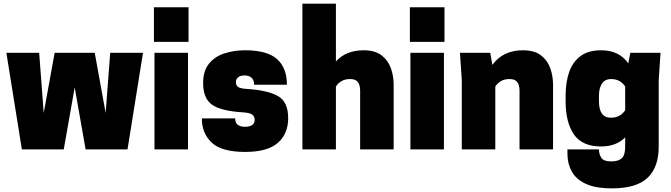

<svg xmlns="http://www.w3.org/2000/svg" viewBox="-20 -820 3685 1054"><path d="M680 0H450L390 -340L330 0H100L15 -530H195L220 -200L280 -530H500L560 -200L585 -530H765Z M1012 0H828V-530H1012ZM1015 -590H825V-780H1015Z M1325 14Q1197 14 1142.5 -37Q1088 -88 1088 -170H1271Q1271 -124 1325 -124Q1378 -124 1378 -163Q1378 -180 1366 -190Q1354 -200 1318 -203Q1195 -210 1145 -244.5Q1095 -279 1095 -364Q1095 -430 1126.5 -469.5Q1158 -509 1210.5 -526.5Q1263 -544 1325 -544Q1447 -544 1501 -495.5Q1555 -447 1555 -355H1375Q1375 -403 1325 -406Q1299 -406 1287 -395.5Q1275 -385 1275 -370Q1275 -350 1288 -342Q1301 -334 1333 -332Q1447 -325 1504.5 -293.5Q1562 -262 1562 -171Q1562 -86 1505.5 -36Q1449 14 1325 14Z M2141 0H1957V-325Q1957 -337 1953.5 -351Q1950 -365 1938.5 -375.5Q1927 -386 1901 -386Q1851 -386 1824 -345V0H1640V-800H1824V-483Q1880 -544 1976 -544Q2039 -544 2075 -516Q2111 -488 2126 -445Q2141 -402 2141 -355Z M2417 0H2233V-530H2417ZM2420 -590H2230V-780H2420Z M3016 0H2832V-325Q2832 -337 2828.5 -351Q2825 -365 2813.5 -375.5Q2802 -386 2776 -386Q2726 -386 2699 -345V0H2515V-380L2505 -530H2671L2683 -464Q2741 -544 2851 -544Q2914 -544 2950 -516Q2986 -488 3001 -445Q3016 -402 3016 -355Z M3340 214Q3249 214 3195.5 189Q3142 164 3118.5 121Q3095 78 3095 24V0H3268Q3268 25 3280.5 45.5Q3293 66 3336 66Q3374 66 3393 49Q3412 32 3412 -15V-66Q3363 -16 3280 -16Q3176 -16 3130.5 -82Q3085 -148 3085 -265V-295Q3085 -367 3104 -423Q3123 -479 3166 -511.5Q3209 -544 3280 -544Q3379 -544 3429 -472L3440 -530H3606L3596 -380V-15Q3596 98 3535 156Q3474 214 3340 214ZM3335 -174Q3385 -174 3412 -215V-345Q3385 -386 3335 -386Q3300 -386 3284 -360.5Q3268 -335 3268 -295V-265Q3268 -174 3332 -174Z"/></svg>

Font: Tanohe Sans Black
Style: Regular
Weight: 900
Designer: Village Type and Design LLC & Cristiano Sobral
Foundry: Cooper Hewitt Smithsonian Design Museum
Version: Version 1.00;March 11, 2020;FontCreator 12.0.0.2522 64-bit; 